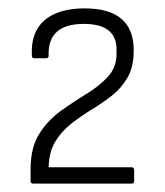

<svg xmlns="http://www.w3.org/2000/svg" viewBox="-20 -795 394 458"><path d="M59 -357Q53 -357 53 -363V-392Q53 -443 73.5 -475.5Q94 -508 124.5 -530Q155 -552 185.5 -570.5Q216 -589 237 -611.5Q258 -634 258 -667V-677Q258 -738 180 -738Q93 -738 96 -662Q96 -656 90 -656H62Q56 -656 56 -662Q53 -718 86 -746.5Q119 -775 182 -775Q299 -775 299 -675Q299 -636 284.5 -610.5Q270 -585 247 -567Q224 -549 198.5 -533.5Q173 -518 150 -500Q127 -482 112 -457.5Q97 -433 96 -396H294Q300 -396 300 -389V-363Q300 -357 294 -357Z"/></svg>

Font: Sofia Sans Semi Condensed Light
Style: Regular
Weight: 300
Designer: Botio Nikoltchev, Ani Petrova
Foundry: lettersoup
Version: Version 4.100; ttfautohint (v1.8.4.7-5d5b)